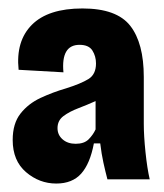

<svg xmlns="http://www.w3.org/2000/svg" viewBox="-20 -692 388 454"><path d="M113 -258Q73 -258 41.5 -285Q10 -312 10 -361Q10 -400 28.5 -423.5Q47 -447 76 -460.5Q105 -474 136 -483Q171 -494 189 -505Q207 -516 207 -542Q207 -559 198.5 -572.5Q190 -586 168 -586Q124 -586 130 -521L24 -527Q17 -595 55.5 -633.5Q94 -672 175 -672Q256 -672 288 -631Q320 -590 320 -510V-399Q320 -371 324 -332.5Q328 -294 334 -268H234Q229 -287 224.5 -307.5Q220 -328 217 -353H202Q193 -305 172 -281.5Q151 -258 113 -258ZM159 -352Q179 -352 189.5 -362.5Q200 -373 206 -386V-453Q186 -444 165 -436Q144 -428 130 -417.5Q116 -407 116 -389Q116 -373 128 -362.5Q140 -352 159 -352Z"/></svg>

Font: Bricolage Grotesque 12pt Condensed ExtraBold
Style: Regular
Weight: 800
Width: 3
Designer: Mathieu Triay
Foundry: Atelier Triay
Version: Version 1.001; ttfautohint (v1.8.4.7-5d5b);gftools[0.9.33.de